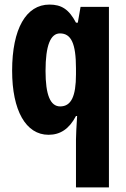

<svg xmlns="http://www.w3.org/2000/svg" viewBox="-20 -630 551 839"><path d="M312 -20V189H456V-600H332L320 -531H312C281 -590 248 -610 196 -610C94 -610 33 -504 33 -321C33 -147 93 -41 192 -41C243 -41 282 -66 312 -123H317C314 -74 312 -41 312 -20ZM243 -165C200 -165 179 -215 179 -320C179 -432 201 -484 242 -484C291 -484 312 -440 312 -331V-305C312 -209 291 -165 243 -165Z"/></svg>

Font: Noto Sans Tamil UI ExtraCondensed ExtraBold
Style: Regular
Weight: 800
Width: 2
Designer: Jelle Bosma - Monotype Design Team
Foundry: Monotype Imaging Inc.
Version: Version 2.004